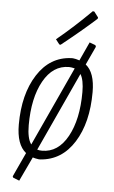

<svg xmlns="http://www.w3.org/2000/svg" viewBox="-55 -720 515 869"><g transform="rotate(5 202.0 -285.5)"><path d="M331 -682 338 -681 357 -656 356 -650Q292 -592 199 -518L193 -519L176 -541Q255 -606 331 -682ZM253 -462H260Q272 -461 290 -455L329 -540L356 -530L359 -523L320 -439Q362 -406 362 -317Q362 -178 306 -89Q250 0 153 7H146Q130 5 118 1L66 111L38 100L35 94L86 -16Q42 -51 42 -142Q42 -280 99 -369Q156 -458 253 -462ZM246 -421Q173 -421 130 -344Q87 -267 87 -143Q87 -83 106 -57L272 -417Q256 -421 246 -421ZM316 -313Q316 -368 300 -394L135 -36Q144 -33 157 -33Q230 -33 273 -111Q316 -189 316 -313Z"/></g></svg>

Font: Alegreya Sans SC Light
Style: Italic
Weight: 300
Italic angle: -7°
Designer: Juan Pablo del Peral
Foundry: Huerta Tipografica
Version: Version 2.007